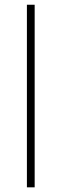

<svg xmlns="http://www.w3.org/2000/svg" viewBox="-20 -802 264 822"><path d="M128.4 0H95.2V-781.7H128.4Z"/></svg>

Font: Spartan MB ExtLt
Style: Regular
Weight: 200
Designer: Matt Bailey, Mirko Velimirovic
Foundry: Matt Bailey
Version: Version 1.005